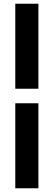

<svg xmlns="http://www.w3.org/2000/svg" viewBox="-20 -758 288 1030"><path d="M186 252V-204H62V252ZM186 -282V-738H62V-282Z"/></svg>

Font: Gantari ExtraBold
Style: Regular
Weight: 800
Designer: Anugrah Pasau
Foundry: Lafontype
Version: Version 1.000